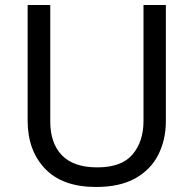

<svg xmlns="http://www.w3.org/2000/svg" viewBox="-20 -734 771 764"><path d="M640 -252Q640 -178 610 -118.5Q580 -59 518.5 -24.5Q457 10 362 10Q229 10 159.5 -62.5Q90 -135 90 -254V-714H180V-251Q180 -164 226.5 -116Q273 -68 367 -68Q464 -68 507.5 -119.5Q551 -171 551 -252V-714H640Z"/></svg>

Font: usinhala25
Style: Book
Weight: 400
Designer: Jelle Bosma - Monotype Design Team
Foundry: Monotype Imaging Inc.
Version: Version 2.003